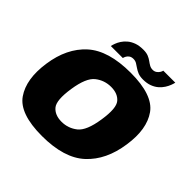

<svg xmlns="http://www.w3.org/2000/svg" viewBox="-190 -909 1079 1079"><g transform="rotate(45 350.0 -369.0)"><path d="M293 5Q469.5 5 556.5 -75.5Q643.5 -156 664 -299.5Q685 -439.5 628.2 -519.5Q571.5 -599.5 395 -599.5Q218 -599.5 131 -520.8Q44 -442 23.5 -299.5Q3 -158.5 59.5 -76.8Q116 5 293 5ZM314.5 -129.5Q261.5 -129.5 234.2 -162Q207 -194.5 223 -298.5Q238.5 -401 279.5 -433.2Q320.5 -465.5 373.5 -465.5Q426.5 -465.5 453.5 -433.5Q480.5 -401.5 464.5 -298.5Q449 -194.5 408 -162Q367 -129.5 314.5 -129.5ZM470 -621Q501.5 -621 524.2 -629.8Q547 -638.5 562.8 -652.5Q578.5 -666.5 588.5 -682.2Q598.5 -698 604 -712.8Q609.5 -727.5 611.5 -737H516Q515 -730 509.2 -720.8Q503.5 -711.5 493.8 -704.8Q484 -698 470.5 -698Q456 -698 444.5 -704.5Q433 -711 421.2 -719.8Q409.5 -728.5 393.8 -735Q378 -741.5 354 -741.5Q321 -741.5 297.5 -732.8Q274 -724 258 -710.2Q242 -696.5 232 -681Q222 -665.5 216.8 -651Q211.5 -636.5 209.5 -626.5H305Q306.5 -634 311.5 -643.2Q316.5 -652.5 326.2 -659Q336 -665.5 351 -665.5Q365.5 -665.5 377 -658.8Q388.5 -652 400.8 -643.2Q413 -634.5 429.2 -627.8Q445.5 -621 470 -621Z"/></g></svg>

Font: Anybody UltraCondensed Thin ExtraBold
Style: Italic
Weight: 800
Italic angle: -10°
Version: Version 1.111